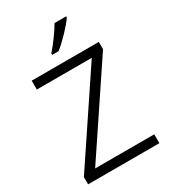

<svg xmlns="http://www.w3.org/2000/svg" viewBox="-226 -1054 1025 1162"><g transform="rotate(-30 287.0 -473.5)"><path d="M430 -938V-947H349C324 -902 274 -835 240 -797V-787H285C334 -825 402 -898 430 -938ZM535 0V-62H122L524 -663V-714H55V-652H439L37 -51V0Z"/></g></svg>

Font: Noto Kufi Arabic Light
Style: Regular
Weight: 300
Designer: Monotype Design Team, David Williams, Khaled Hosny
Foundry: Google LLC
Version: Version 2.109